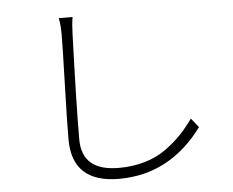

<svg xmlns="http://www.w3.org/2000/svg" viewBox="-54 -817 1108 914"><g transform="rotate(-5 500.0 -359.5)"><path d="M259 -753H325Q319 -716 318 -673Q306 -331 306 -170Q306 -18 482 -18Q550 -18 607.5 -35Q665 -52 709 -84Q753 -116 783 -147.5Q813 -179 844 -222L879 -178Q722 34 479 34Q255 34 255 -174Q255 -256 260.5 -438.5Q266 -621 266 -673Q266 -722 259 -753Z"/></g></svg>

Font: Noto Sans Korean Light
Style: Regular
Weight: 300
Designer: Ryoko NISHIZUKA  (kana & ideographs); Paul D. Hunt (Latin, Greek & Cyrillic); Wenlong ZHANG  (bopomofo); Sandoll Communi
Foundry: Adobe Systems Incorporated
Version: Version 1.000;PS 1;hotconv 1.0.78;makeotf.lib2.5.61930